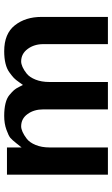

<svg xmlns="http://www.w3.org/2000/svg" viewBox="178 -732 554 951"><g transform="rotate(-90 455.5 -257.0)"><path d="M846.7 0H711.9V-320.3Q711.9 -365.2 688 -397.5Q664.1 -429.7 626 -429.7Q614.3 -429.7 598.6 -422.9Q583 -416 565.4 -401.9Q547.9 -387.7 536.1 -358.4Q524.4 -329.1 524.4 -290V0H388.7V-320.3Q388.7 -366.2 365.7 -397.9Q342.8 -429.7 304.7 -429.7Q293 -429.7 277.3 -422.9Q261.7 -416 243.2 -401.9Q224.6 -387.7 212.4 -357.9Q200.2 -328.1 200.2 -290V0H65.4V-500H200.2V-427.7Q201.2 -428.7 219.7 -452.1Q238.3 -475.6 248.5 -483.9Q258.8 -492.2 288.6 -502.9Q318.4 -513.7 356.4 -513.7Q391.6 -513.7 418 -507.3Q444.3 -501 460 -487.8Q475.6 -474.6 483.9 -465.3Q492.2 -456.1 500 -439.9Q507.8 -423.8 509.8 -420.9Q511.7 -422.9 523.4 -439.9Q535.2 -457 544.4 -465.8Q553.7 -474.6 571.8 -487.8Q589.8 -501 616.2 -507.3Q642.6 -513.7 676.8 -513.7Q763.7 -513.7 805.2 -460.9Q846.7 -408.2 846.7 -329.1Z"/></g></svg>

Font: FreeUniversal
Style: Bold
Weight: 700
Version: Version 1.001